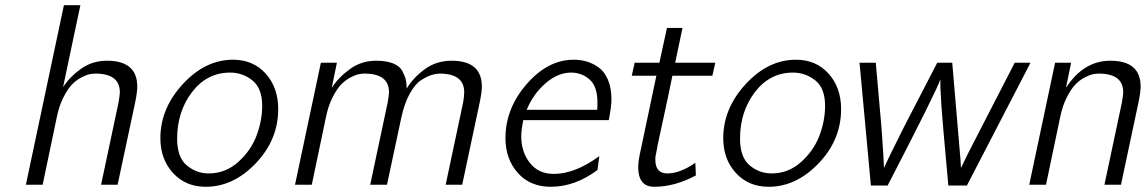

<svg xmlns="http://www.w3.org/2000/svg" viewBox="-20 -715 4439 743"><path d="M80.1 0 227.1 -693.8 228 -694.8H291L224.1 -377.9Q251 -418.9 294.4 -449.5Q337.9 -480 394 -480Q511.2 -480 511.2 -379.9Q511.2 -357.9 502.9 -317.9L435.1 0H371.1L439 -319.8Q443.8 -349.6 443.8 -357.9Q443.8 -429.7 350.1 -430.2Q337.9 -430.2 325.4 -427.5Q313 -424.8 293.9 -414.8Q274.9 -404.8 258.5 -387.9Q242.2 -371.1 225.6 -338.6Q209 -306.2 200.2 -263.2L145 0Z M600.6 -180.2Q600.6 -295.4 687.5 -389.6Q774.4 -483.9 881.8 -483.9Q960 -483.9 1008.3 -429.9Q1056.6 -376 1056.6 -293Q1056.6 -173.8 969.7 -83Q882.8 7.8 776.4 7.8Q698.2 7.8 649.4 -45.7Q600.6 -99.1 600.6 -180.2ZM665.5 -178.2Q665.5 -106.4 702.6 -75.2Q739.7 -43.9 787.6 -43.9Q852.5 -43.9 901.6 -87.9Q950.7 -131.8 972.7 -189.9Q994.6 -248 994.6 -305.2Q994.6 -374 956.5 -404.1Q918.5 -434.1 870.6 -434.1Q780.8 -434.1 723.1 -358.6Q665.5 -283.2 665.5 -178.2Z M1121.6 0 1221.7 -472.2H1283.7L1263.7 -375Q1290.5 -416 1334.5 -448Q1378.4 -480 1435.5 -480Q1475.6 -480 1501.5 -469.5Q1527.3 -459 1537.4 -439.5Q1547.4 -419.9 1550.5 -406Q1553.7 -392.1 1553.7 -372.1Q1578.6 -414.1 1623.5 -447Q1668.5 -480 1727.5 -480Q1844.7 -480 1844.7 -379.9Q1844.7 -358.9 1836.4 -318.8L1768.6 0H1704.6L1772.5 -319.8Q1776.4 -343.8 1776.4 -357.9Q1776.4 -429.7 1682.6 -430.2Q1667.5 -430.2 1650.4 -425Q1633.3 -419.9 1609.9 -405Q1586.4 -390.1 1565.9 -353Q1545.4 -315.9 1533.7 -263.2L1477.5 0H1412.6L1480.5 -319.8Q1485.4 -349.6 1485.4 -357.9Q1485.4 -429.7 1391.6 -430.2Q1379.4 -430.2 1366.9 -427.5Q1354.5 -424.8 1335.4 -414.8Q1316.4 -404.8 1300 -387.9Q1283.7 -371.1 1267.1 -338.6Q1250.5 -306.2 1241.7 -263.2L1186.5 0Z M1936 -180.2Q1936 -295.4 2018.1 -389.6Q2100.1 -483.9 2200.2 -483.9Q2226.1 -483.9 2250 -477.1Q2273.9 -470.2 2296.6 -454.1Q2319.3 -438 2332.8 -406Q2346.2 -374 2346.2 -331.1Q2346.2 -304.2 2335.9 -250H2004.9Q1997.1 -210 1997.1 -188Q1997.1 -127 2030.5 -84.5Q2064 -42 2123 -42Q2205.1 -42 2299.3 -110.8L2292 -57.1Q2205.1 7.8 2111.3 7.8Q2031.2 7.8 1983.6 -46.1Q1936 -100.1 1936 -180.2ZM2018.1 -290H2291Q2292 -298.8 2292 -317.9Q2292 -380.9 2261.5 -407.5Q2231 -434.1 2189.9 -434.1Q2139.2 -434.1 2091.6 -393.1Q2043.9 -352.1 2018.1 -290Z M2424.8 -421.9 2436 -472.2H2531.7L2561 -606.9H2621.1L2592.8 -472.2H2748L2736.8 -421.9H2582Q2573.2 -379.9 2565.2 -340.3Q2557.1 -300.8 2551 -274.4Q2544.9 -248 2540 -223.6Q2535.2 -199.2 2531.5 -184.1Q2527.8 -168.9 2525.4 -155.5Q2522.9 -142.1 2521.5 -134Q2520 -126 2518.6 -119.9Q2517.1 -113.8 2516.6 -109.9Q2516.1 -106 2516.1 -103Q2516.1 -100.1 2516.1 -96.2Q2516.1 -44.4 2562 -43.9Q2611.8 -43.9 2670.9 -85L2672.9 -36.1Q2590.8 7.8 2511.7 7.8Q2449.7 7.8 2449.7 -68.8Q2449.7 -92.8 2460 -137.2L2520 -421.9Z M2778.8 -180.2Q2778.8 -295.4 2865.7 -389.6Q2952.6 -483.9 3060.1 -483.9Q3138.2 -483.9 3186.5 -429.9Q3234.9 -376 3234.9 -293Q3234.9 -173.8 3147.9 -83Q3061 7.8 2954.6 7.8Q2876.5 7.8 2827.6 -45.7Q2778.8 -99.1 2778.8 -180.2ZM2843.8 -178.2Q2843.8 -106.4 2880.9 -75.2Q2918 -43.9 2965.8 -43.9Q3030.8 -43.9 3079.8 -87.9Q3128.9 -131.8 3150.9 -189.9Q3172.9 -248 3172.9 -305.2Q3172.9 -374 3134.8 -404.1Q3096.7 -434.1 3048.8 -434.1Q2959 -434.1 2901.4 -358.6Q2843.8 -283.2 2843.8 -178.2Z M3306.2 -472.2H3369.1L3391.1 -222.2Q3399.9 -101.1 3400.9 -64.9Q3419.9 -107.9 3479 -225.1L3606.9 -472.2H3665L3696.8 -98.1L3698.7 -64.9L3728 -125L3906.7 -472.2H3967.8L3721.7 2.9H3649.9L3631.8 -198.2L3623 -306.2L3619.1 -377V-408.2Q3606 -366.2 3415 2.9H3350.1V2Z M3962.9 0 4063 -472.2H4125L4105 -375Q4172.9 -480 4276.9 -480Q4394 -480 4394 -379.9Q4394 -358.9 4385.7 -318.8L4317.9 0H4253.9L4321.8 -319.8Q4326.7 -349.6 4326.7 -357.9Q4326.7 -429.7 4232.9 -430.2Q4220.7 -430.2 4208.3 -427.5Q4195.8 -424.8 4176.8 -414.8Q4157.7 -404.8 4141.4 -387.9Q4125 -371.1 4108.4 -338.6Q4091.8 -306.2 4083 -263.2L4027.8 0Z"/></svg>

Font: CMU Bright
Style: Oblique
Weight: 500
Italic angle: -12°
Version: Version 0.7.0